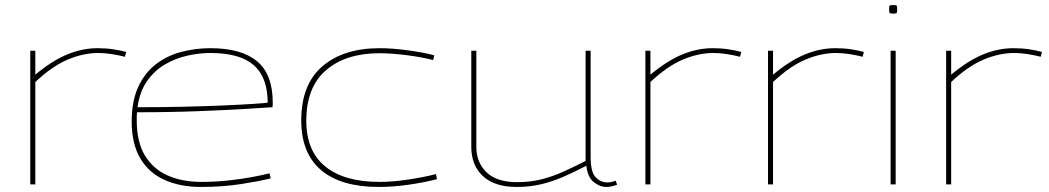

<svg xmlns="http://www.w3.org/2000/svg" viewBox="-20 -731 4156 761"><path d="M120 -530V-435Q187 -491 247 -515.5Q307 -540 367 -540Q400 -540 430 -535.5Q460 -531 480 -525L475 -506Q452 -512 423.5 -516.5Q395 -521 370 -521Q311 -521 249 -495Q187 -469 120 -406V0H100V-530Z M777 10Q695 10 633 -17.5Q571 -45 536.5 -102.5Q502 -160 502 -249Q502 -329 527 -384.5Q552 -440 595.5 -474.5Q639 -509 695.5 -524.5Q752 -540 814 -540Q936 -540 998.5 -488.5Q1061 -437 1061 -325Q1061 -321 1061 -315.5Q1061 -310 1060 -306Q1033 -304 956.5 -299.5Q880 -295 768 -290.5Q656 -286 523 -286Q522 -278 522 -270Q522 -262 522 -254Q522 -168 554.5 -114.5Q587 -61 644.5 -35.5Q702 -10 778 -10Q831 -10 883 -15.5Q935 -21 978 -29Q1021 -37 1048 -44L1053 -24Q1010 -13 936 -1.5Q862 10 777 10ZM525 -306Q622 -306 709 -308Q796 -310 865 -313Q934 -316 980 -319Q1026 -322 1041 -324Q1041 -424 986 -472.5Q931 -521 814 -521Q770 -521 723 -510.5Q676 -500 634.5 -476Q593 -452 563.5 -410.5Q534 -369 525 -306Z M1174 -254Q1174 -396 1257.5 -468Q1341 -540 1485 -540Q1533 -540 1593.5 -532Q1654 -524 1701 -512L1697 -493Q1650 -505 1590.5 -512.5Q1531 -520 1484 -520Q1350 -520 1272 -452.5Q1194 -385 1194 -252Q1194 -132 1269.5 -71Q1345 -10 1484 -10Q1535 -10 1596 -19Q1657 -28 1708 -41L1712 -21Q1663 -8 1600.5 1Q1538 10 1481 10Q1332 10 1253 -56.5Q1174 -123 1174 -254Z M2028 10Q1940 10 1894 -33Q1848 -76 1848 -149V-530H1868V-149Q1868 -87 1908.5 -48Q1949 -9 2030 -9Q2081 -9 2125 -20Q2169 -31 2211.5 -50Q2254 -69 2301 -93V-530H2321V-108Q2321 -50 2340.5 -29Q2360 -8 2387 -8Q2404 -8 2420 -15L2426 1Q2403 10 2383 10Q2357 10 2333 -9.5Q2309 -29 2304 -74Q2256 -49 2213.5 -30.5Q2171 -12 2126 -1Q2081 10 2028 10Z M2558 -530V-435Q2625 -491 2685 -515.5Q2745 -540 2805 -540Q2838 -540 2868 -535.5Q2898 -531 2918 -525L2913 -506Q2890 -512 2861.5 -516.5Q2833 -521 2808 -521Q2749 -521 2687 -495Q2625 -469 2558 -406V0H2538V-530Z M3044 -530V-435Q3111 -491 3171 -515.5Q3231 -540 3291 -540Q3324 -540 3354 -535.5Q3384 -531 3404 -525L3399 -506Q3376 -512 3347.5 -516.5Q3319 -521 3294 -521Q3235 -521 3173 -495Q3111 -469 3044 -406V0H3024V-530Z M3520 -677Q3509 -677 3506.5 -679.5Q3504 -682 3504 -694Q3504 -706 3506 -708.5Q3508 -711 3520 -711Q3532 -711 3534 -708.5Q3536 -706 3536 -694Q3536 -682 3534 -679.5Q3532 -677 3520 -677ZM3510 0V-530H3530V0Z M3750 -530V-435Q3817 -491 3877 -515.5Q3937 -540 3997 -540Q4030 -540 4060 -535.5Q4090 -531 4110 -525L4105 -506Q4082 -512 4053.5 -516.5Q4025 -521 4000 -521Q3941 -521 3879 -495Q3817 -469 3750 -406V0H3730V-530Z"/></svg>

Font: Georama Extended Thin
Style: Regular
Weight: 100
Width: 7
Designer: Jean-Baptiste Levee
Foundry: Production Type
Version: Version 1.000